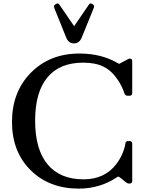

<svg xmlns="http://www.w3.org/2000/svg" viewBox="-20 -1107 874 1137"><path d="M419 -850Q387 -850 373 -882L301 -1061Q296 -1074 308 -1081L311 -1083Q325 -1092 332 -1079L419 -952L506 -1079Q513 -1092 527 -1083L530 -1081Q541 -1073 536 -1062L463 -882Q448 -850 419 -850ZM447 10Q271 10 161 -99.5Q51 -209 51 -385Q51 -563 163 -676.5Q275 -790 451 -790Q582 -790 679 -732L686 -729L731 -753Q743 -760 748 -760Q763 -760 763 -745V-555Q763 -540 746 -540H737Q723 -540 718 -551Q703 -596 679 -632Q643 -687 594.5 -711.5Q546 -736 473 -736Q333 -736 260.5 -648.5Q188 -561 188 -392Q188 -223 261.5 -134Q335 -45 475 -45Q601 -45 670 -137Q712 -193 723 -259Q725 -272 741 -272H746Q763 -272 763 -257V-35Q763 -20 746 -20H742Q736 -20 725 -28L688 -58Q681 -63 677 -60Q573 10 447 10Z"/></svg>

Font: Caslon OS
Style: Regular
Weight: 400
Designer: Alfredo Marco Pradil
Foundry: Hanken Design Co.
Version: Version 1.000;PS 001.000;hotconv 1.0.88;makeotf.lib2.5.64775